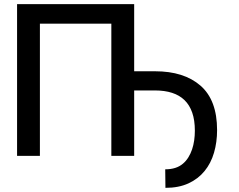

<svg xmlns="http://www.w3.org/2000/svg" viewBox="-20 -747 1143 920"><path d="M61.8 -727.3H622.9V-405.5H723Q861.5 -405.5 940.7 -336.6Q1020.2 -267.4 1020.2 -123.6Q1020.2 -65.7 1005.5 -15.3Q990.8 35.2 960.2 72.6Q929.7 110.1 883.2 131.6Q836.6 153.1 772.7 153.1L771.7 64.3Q824.9 64.3 856.2 37.6Q871.8 24.5 882.6 6.9Q893.5 -10.7 900.4 -31.2Q907.3 -51.8 910.5 -74.6Q913.7 -97.3 913.7 -120.7Q913.7 -170.8 901.1 -207.2Q888.5 -243.6 864.2 -267.2Q839.8 -290.8 804.3 -302.2Q768.8 -313.6 723 -313.6H622.9V0H513.5V-633.5H171.2V0H61.8Z"/></svg>

Font: Inter P Medium
Style: Regular
Weight: 500
Designer: Rasmus Andersson
Foundry: rsms
Version: Version 3.018;git-588b23468